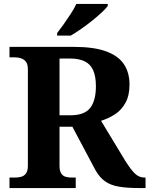

<svg xmlns="http://www.w3.org/2000/svg" viewBox="-20 -951 756 971"><path d="M28 0V-53H56Q72 -53 87 -57Q102 -61 111.5 -74Q121 -87 121 -113V-600Q121 -627 110.5 -639.5Q100 -652 85.5 -656.5Q71 -661 56 -661H28V-714H352Q454 -714 516 -691.5Q578 -669 606.5 -626.5Q635 -584 635 -523Q635 -468 614.5 -431Q594 -394 561.5 -373Q529 -352 491 -340L614 -137Q641 -94 662 -73.5Q683 -53 711 -53H716V0H683Q623 0 581.5 -7Q540 -14 512 -33.5Q484 -53 463 -90L346 -310H281V-113Q281 -87 289.5 -74Q298 -61 312 -57Q326 -53 343 -53H363V0ZM336 -368Q407 -368 436 -405Q465 -442 465 -515Q465 -565 451 -596Q437 -627 408 -641Q379 -655 334 -655H281V-368ZM269 -784Q284 -803 302.5 -829Q321 -855 338.5 -882Q356 -909 366 -931H525V-921Q516 -908 494.5 -888Q473 -868 445.5 -846Q418 -824 390 -804.5Q362 -785 338 -771H269Z"/></svg>

Font: Noto Rashi Hebrew
Style: Bold
Weight: 700
Version: Version 1.006